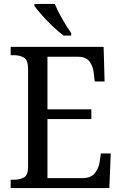

<svg xmlns="http://www.w3.org/2000/svg" viewBox="-20 -951 618 971"><path d="M34 0V-42H49Q80 -42 101 -53.5Q122 -65 122 -108V-601Q122 -648 100.5 -660Q79 -672 49 -672H34V-714H504L509 -539H459L454 -582Q451 -615 433 -639.5Q415 -664 373 -664H220V-398H442V-349H220V-50H395Q439 -50 459 -74.5Q479 -99 484 -132L490 -175H540L533 0ZM302 -771Q277 -789 247 -817.5Q217 -846 191.5 -875Q166 -904 154 -921V-931H257Q271 -897 295 -855Q319 -813 340 -784V-771Z"/></svg>

Font: Noto Serif Hebrew SemiCondensed
Style: Regular
Weight: 400
Width: 4
Designer: Monotype Design Team
Foundry: Monotype Imaging Inc.
Version: Version 2.004; ttfautohint (v1.8.4.7-5d5b)